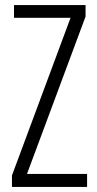

<svg xmlns="http://www.w3.org/2000/svg" viewBox="-20 -734 382 754"><path d="M322 0H27V-45L257 -664H35V-714H316V-669L86 -51H322Z"/></svg>

Font: Noto Sans Sinhala UI ExtraCondensed Light
Style: Regular
Weight: 300
Width: 2
Designer: Jelle Bosma - Monotype Design Team
Foundry: Monotype Imaging Inc.
Version: Version 2.006; ttfautohint (v1.8.4.7-5d5b)